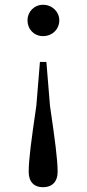

<svg xmlns="http://www.w3.org/2000/svg" viewBox="-20 -557 362 803"><path d="M160 -537C122 -537 95 -507 95 -472C95 -435 122 -406 160 -406C199 -406 228 -435 228 -472C228 -507 199 -537 160 -537ZM160 226C197 226 221 204 221 162C221 110 210 29 189 -115L174 -298H147L132 -115C111 29 100 110 100 162C100 204 123 226 160 226Z"/></svg>

Font: Noto Serif HK Medium
Style: Regular
Weight: 500
Designer: Ryoko NISHIZUKA 西塚涼子 (kana & ideographs); Frank Grießhammer (Latin, Greek & Cyrillic); Wenlong ZHANG 张文龙 (bopomofo); San
Foundry: Adobe
Version: Version 2.001;hotconv 1.1.0;makeotfexe 2.6.0